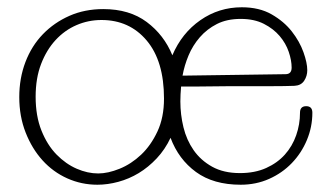

<svg xmlns="http://www.w3.org/2000/svg" viewBox="-20 -497 905 528"><path d="M478 -259Q477 -248 476.5 -237.5Q476 -227 476 -218Q476 -182 484.5 -147Q493 -112 512.5 -84Q532 -56 563.5 -38.5Q595 -21 640 -21Q681 -21 712 -35Q743 -49 763.5 -72Q784 -95 794.5 -125Q805 -155 805 -187Q805 -205 822 -205Q839 -205 839 -187Q839 -148 824 -112Q809 -76 782.5 -48.5Q756 -21 720 -5Q684 11 642 11Q567 11 519 -24Q471 -59 449 -118Q434 -86 411 -61.5Q388 -37 361.5 -21Q335 -5 305.5 3Q276 11 248 11Q204 11 165 -6.5Q126 -24 97 -56Q68 -88 50.5 -132.5Q33 -177 33 -230Q33 -282 50 -326.5Q67 -371 98 -403Q129 -435 171 -453.5Q213 -472 264 -472Q336 -472 383.5 -436.5Q431 -401 454 -345Q480 -406 531 -441.5Q582 -477 645 -477Q693 -477 727 -457.5Q761 -438 782.5 -410.5Q804 -383 814.5 -353.5Q825 -324 825 -304Q825 -288 816.5 -275Q808 -262 790 -261Q764 -260 726.5 -260Q689 -260 649 -260Q637 -260 614 -260Q591 -260 565.5 -259.5Q540 -259 516 -259Q492 -259 478 -259ZM259 -442Q223 -442 190.5 -428Q158 -414 133 -387Q108 -360 93 -321Q78 -282 78 -231Q78 -178 94 -138Q110 -98 135.5 -72Q161 -46 191 -33Q221 -20 250 -20Q277 -20 309 -33Q341 -46 368 -71.5Q395 -97 413 -135.5Q431 -174 431 -226Q431 -329 383.5 -385.5Q336 -442 259 -442ZM765 -293Q782 -293 782 -311Q782 -331 774 -354.5Q766 -378 749 -398Q732 -418 705.5 -431.5Q679 -445 642 -445Q604 -445 576.5 -431Q549 -417 529.5 -394.5Q510 -372 498.5 -344.5Q487 -317 482 -289Z"/></svg>

Font: Life Savers
Style: Regular
Weight: 400
Designer: Pablo Impallari, Rodrigo Fuenzalida, Brenda Gallo
Foundry: Pablo Impallari, Rodrigo Fuenzalida, Brenda Gallo
Version: Version 3.001; ttfautohint (v0.95) -l 8 -r 50 -G 200 -x 14 -